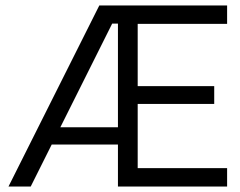

<svg xmlns="http://www.w3.org/2000/svg" viewBox="-20 -680 875 700"><path d="M11 0 342 -660H457L410 -594H389L92 0ZM141 -153V-216H438V-153ZM440 0V-67H808V0ZM410 0V-660H482V0ZM440 -301V-366H761V-301ZM440 -593V-660H808V-593Z"/></svg>

Font: Bricolage Grotesque 48pt Condensed ExtraBold Light
Style: Regular
Weight: 300
Version: Version 1.000;gftools[0.9.30]